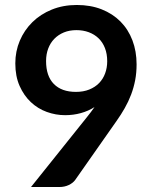

<svg xmlns="http://www.w3.org/2000/svg" viewBox="-20 -751 620 771"><path d="M329 -280.5Q337.5 -291 345 -301Q352.5 -311 359.5 -321Q334.5 -305 304.5 -296.8Q274.5 -288.5 241.5 -288.5Q204 -288.5 168 -301.5Q132 -314.5 104 -340.8Q76 -367 58.8 -405.8Q41.5 -444.5 41.5 -496.5Q41.5 -545 59.5 -587.5Q77.5 -630 110 -662Q142.5 -694 188 -712.5Q233.5 -731 288.5 -731Q344 -731 388.2 -713.5Q432.5 -696 463.8 -664.5Q495 -633 511.8 -589Q528.5 -545 528.5 -492.5Q528.5 -459 522.8 -429Q517 -399 506.5 -371.2Q496 -343.5 481 -317Q466 -290.5 447.5 -264.5L282 -28.5Q273.5 -16.5 256.5 -8.2Q239.5 0 218 0H104.5ZM165 -506Q165 -445.5 196.2 -413.8Q227.5 -382 285 -382Q315 -382 338.5 -391.5Q362 -401 378 -417.5Q394 -434 402.2 -456.5Q410.5 -479 410.5 -505Q410.5 -534.5 401.5 -557.8Q392.5 -581 376 -597Q359.5 -613 336.8 -621.5Q314 -630 287 -630Q259 -630 236.5 -620.8Q214 -611.5 198 -595Q182 -578.5 173.5 -555.8Q165 -533 165 -506Z"/></svg>

Font: Lato
Style: Bold
Weight: 700
Designer: Lukasz Dziedzic with Adam Twardoch and Botio Nikoltchev
Foundry: tyPoland Lukasz Dziedzic
Version: Version 2.010; 2014-09-01; http://www.latofonts.com/; ttfaut